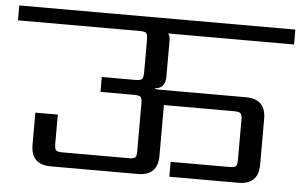

<svg xmlns="http://www.w3.org/2000/svg" viewBox="-66 -690 1187 758"><g transform="rotate(5 528.0 -311.0)"><path d="M1075 -622V-563H575Q584 -556 584 -536V-393Q584 -346 543 -343V-341Q548 -341 554 -339H904Q983 -339 983 -260V-79Q983 0 904 0H630V-59H863Q882 -59 888 -64.5Q894 -70 894 -90V-249Q894 -268 888 -274Q882 -280 863 -280H584V-79Q584 0 505 0H160Q81 0 81 -79V-206H170V-90Q170 -70 176 -64.5Q182 -59 201 -59H464Q484 -59 489.5 -64.5Q495 -70 495 -90V-279Q495 -298 489.5 -304Q484 -310 464 -310H330V-369H464Q483 -369 489 -375Q495 -381 495 -401V-532Q495 -552 489.5 -557.5Q484 -563 464 -563H-19V-622Z"/></g></svg>

Font: Sarpanch
Style: Regular
Weight: 400
Designer: Manushi Parikh (Devanagari and Latin), Jyotish Sonowal (Devanagari)
Foundry: Indian Type Foundry
Version: Version 2.004;PS 1.0;hotconv 1.0.78;makeotf.lib2.5.61930; tt